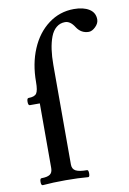

<svg xmlns="http://www.w3.org/2000/svg" viewBox="-84 -778 561 834"><g transform="rotate(-10 197.0 -361.0)"><path d="M36.1 3.9Q28.8 3.9 28.8 -11.5Q28.8 -26.9 36.1 -26.9Q61.5 -26.9 73.2 -34.9Q85 -43 85 -63V-348.1H41Q33.7 -348.1 33.7 -364Q33.7 -379.9 41 -379.9Q67.4 -379.9 76.2 -392.3Q85 -404.8 85 -442.9Q85 -522.5 112.1 -586.9Q139.2 -651.4 189 -688.7Q238.8 -726.1 301.8 -726.1Q343.3 -726.1 368.7 -710.2Q394 -694.3 394 -664.1Q394 -647 378.7 -632.1Q363.3 -617.2 349.1 -617.2Q315.4 -617.2 295.9 -647Q277.3 -676.8 253.9 -676.8Q231.9 -676.8 215.6 -663.3Q199.2 -649.9 189.9 -625.5Q180.7 -601.1 176.3 -570.6Q171.9 -540 171.9 -502V-63Q171.9 -43 187.3 -34.9Q202.6 -26.9 236.8 -26.9Q243.2 -26.9 243.2 -11.5Q243.2 3.9 236.8 3.9Q192.4 0 137.2 0Q81.5 0 36.1 3.9Z"/></g></svg>

Font: Junicode SmCond Medium
Style: Regular
Weight: 500
Width: 4
Designer: Peter S. Baker
Version: Version 2.206